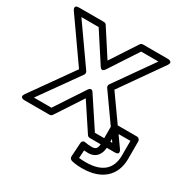

<svg xmlns="http://www.w3.org/2000/svg" viewBox="-209 -928 1338 1358"><g transform="rotate(30 459.5 -249.0)"><path d="M435 -452 588 -686H729L508 -372C502 -363 503 -351 508 -344L734 -25H592L435 -263C435 -263 417 -298 394 -263L237 -25H94L321 -344C327 -353 326 -365 321 -372L100 -686H241L393 -452C393 -452 412 -416 435 -452ZM414 -512 276 -725C272 -732 264 -736 255 -736H52C3 -736 32 -697 32 -697L270 -358L26 -14C-2 26 46 25 46 25H250C258 25 266 21 271 14L414 -204L558 14C562 21 571 25 579 25H783C832 25 803 -14 803 -14L559 -358L797 -697C825 -737 777 -736 777 -736H574C566 -736 558 -732 553 -725ZM622 123C690 123 718 71 718 17V-101H838V17C838 125 776 188 640 188C617 188 600 187 584 185L588 121C599 122 610 123 622 123ZM622 73C602 73 584 71 570 68C544 62 539 83 539 90L532 203C531 214 540 226 552 229C582 236 606 238 640 238C797 238 888 154 888 17V-126C888 -137 878 -151 863 -151H693C682 -151 668 -141 668 -126V17C668 56 656 73 622 73Z"/></g></svg>

Font: Asimov
Style: XWidOu
Weight: 500
Designer: Google
Version: Version 2.000980; 2014